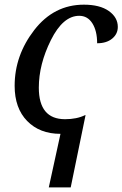

<svg xmlns="http://www.w3.org/2000/svg" viewBox="-20 -566 527 826"><path d="M346.2 -70.8H348.1L284.2 240.2H189.9L240.2 9.8Q150.9 9.8 96.9 -45.4Q43 -100.6 43 -196.8Q43 -327.6 127.4 -436.8Q211.9 -545.9 340.8 -545.9Q409.7 -545.9 448.2 -518.6Q486.8 -491.2 486.8 -450.2Q486.8 -419.9 462.6 -399.9Q438.5 -379.9 397.9 -379.9Q397.9 -433.1 377.4 -465.6Q356.9 -498 320.8 -498Q251 -498 199 -393.6Q147 -289.1 147 -189Q147 -53.2 259.8 -53.2Q310.5 -53.2 346.2 -70.8Z"/></svg>

Font: Droid Serif
Style: Italic
Weight: 400
Italic angle: -12°
Designer: Monotype Design team
Foundry: Monotype Imaging Inc.
Version: Version 1.03